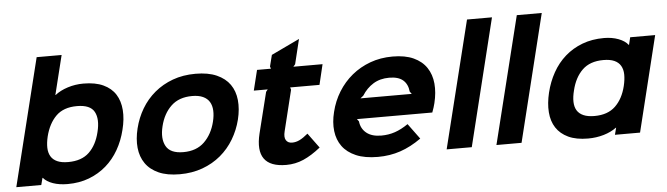

<svg xmlns="http://www.w3.org/2000/svg" viewBox="-51 -1047 4390 1264"><g transform="rotate(-5 2144.5 -415.0)"><path d="M741 -314Q724 -244 690 -184.5Q656 -125 606.5 -82Q557 -39 493 -14.5Q429 10 351 10Q296 10 254.5 -4.5Q213 -19 191 -45H189L177 1H12L220 -840H385L321 -581H323Q357 -608 407 -624Q457 -640 511 -640Q590 -640 642.5 -615.5Q695 -591 722.5 -547.5Q750 -504 754.5 -444Q759 -384 741 -314ZM576 -314Q597 -398 570.5 -447Q544 -496 456 -496Q367 -496 317.5 -447Q268 -398 247 -314Q237 -272 238 -239Q239 -206 253 -182.5Q267 -159 295 -146.5Q323 -134 367 -134Q456 -134 506 -182Q556 -230 576 -314Z M1504 -315Q1487 -247 1451.5 -187.5Q1416 -128 1363.5 -84Q1311 -40 1242.5 -15Q1174 10 1092 10Q1009 10 953 -15Q897 -40 866.5 -84Q836 -128 830 -187Q824 -246 841 -315Q858 -384 893 -443Q928 -502 980.5 -546Q1033 -590 1101 -615Q1169 -640 1252 -640Q1335 -640 1391.5 -615Q1448 -590 1478.5 -546.5Q1509 -503 1515 -443.5Q1521 -384 1504 -315ZM1339 -315Q1349 -355 1347.5 -388.5Q1346 -422 1331.5 -446Q1317 -470 1288.5 -483Q1260 -496 1217 -496Q1130 -496 1078 -446.5Q1026 -397 1006 -315Q986 -234 1014 -183.5Q1042 -133 1128 -133Q1215 -133 1267 -183.5Q1319 -234 1339 -315Z M2024 -85Q1964 -37 1910 -13.5Q1856 10 1796 10Q1584 10 1638 -212L1705 -481L1717 -496H1625L1658 -630H1750L1745 -645L1764 -720L1951 -809L1911 -645L1898 -630H2091L2059 -496H1865L1870 -481L1804 -212Q1794 -173 1806.5 -153Q1819 -133 1847 -133Q1872 -133 1896.5 -145Q1921 -157 1952 -183Z M2802 -310Q2799 -298 2794 -281.5Q2789 -265 2783 -250H2285L2297 -234Q2302 -186 2337.5 -157Q2373 -128 2436 -128Q2484 -128 2526.5 -142.5Q2569 -157 2614 -188L2689 -86Q2620 -37 2550.5 -13.5Q2481 10 2402 10Q2315 10 2257 -15Q2199 -40 2167.5 -83Q2136 -126 2129 -184.5Q2122 -243 2139 -310Q2156 -381 2193.5 -441.5Q2231 -502 2284.5 -546Q2338 -590 2406 -615Q2474 -640 2554 -640Q2637 -640 2692.5 -614.5Q2748 -589 2778 -544Q2808 -499 2813.5 -439Q2819 -379 2802 -310ZM2659 -384 2647 -400Q2642 -450 2611 -476.5Q2580 -503 2520 -503Q2459 -503 2414.5 -475.5Q2370 -448 2340 -400L2320 -384Z M3022 0H2856L3064 -840H3229Z M3351 0H3185L3393 -840H3558Z M4134 1H3968L3980 -45H3978Q3943 -19 3894 -4.5Q3845 10 3790 10Q3712 10 3660 -14.5Q3608 -39 3580 -82Q3552 -125 3547.5 -184.5Q3543 -244 3560 -314Q3577 -384 3610.5 -444Q3644 -504 3693.5 -547.5Q3743 -591 3807.5 -615.5Q3872 -640 3951 -640Q4004 -640 4046.5 -624Q4089 -608 4110 -581H4112L4124 -630H4289ZM4054 -314Q4064 -356 4063.5 -389.5Q4063 -423 4049 -447Q4035 -471 4007 -483.5Q3979 -496 3935 -496Q3846 -496 3795.5 -447Q3745 -398 3725 -314Q3714 -272 3715 -238.5Q3716 -205 3730 -182Q3744 -159 3772.5 -146.5Q3801 -134 3845 -134Q3933 -134 3983.5 -182.5Q4034 -231 4054 -314Z"/></g></svg>

Font: TypoPRO Sinkin Sans
Style: 700 Bold Italic
Weight: 700
Italic angle: -112°
Designer: Keith Bates
Foundry: K-Type
Version: Sinkin Sans (version 1.0)  by Keith Bates   •   © 2014   www